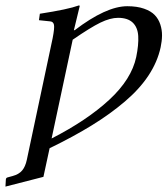

<svg xmlns="http://www.w3.org/2000/svg" viewBox="-48 -462 620 711"><path d="M389.2 -396Q360.4 -396 323.7 -378.2Q287.1 -360.4 221.2 -314.9L143.1 50.8Q273.9 -16.1 356.4 -92.3Q439 -168.5 456.5 -251Q465.8 -296.4 463.9 -328.6Q461.9 -360.8 443.4 -378.4Q424.8 -396 389.2 -396ZM147 -320.8Q154.3 -358.4 151.9 -370.1Q149.4 -381.8 138.2 -382.8L96.2 -387.2L99.6 -411.1Q204.1 -427.2 244.1 -441.9Q247.6 -441.9 247.1 -439L225.6 -350.1H228.5Q345.2 -439 423.3 -439Q459.5 -439 485.4 -429.9Q511.2 -420.9 525.1 -406.2Q539.1 -391.6 545.7 -371.3Q552.2 -351.1 552 -330.6Q551.8 -310.1 546.9 -287.1Q535.2 -232.9 502 -182.6Q468.8 -132.3 414.6 -86.2Q360.4 -40 292.7 1.7Q225.1 43.5 135.7 86.9L112.8 192.9L-27.8 229L-26.4 204.1Q-26.4 196.3 -19.5 194.8L-1.5 189.9Q22 183.6 33.9 169.4Q45.9 155.3 51.3 129.9Z"/></svg>

Font: Linux Biolinum G
Style: Italic
Weight: 400
Italic angle: -12°
Designer: Philipp H. Poll
Foundry: Philipp H. Poll
Version: Version 0.5.1